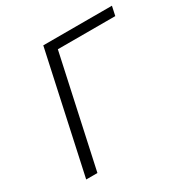

<svg xmlns="http://www.w3.org/2000/svg" viewBox="-152 -788 892 918"><g transform="rotate(-30 293.5 -329.0)"><path d="M576 -607H259L127 0H65L208 -658H587Z"/></g></svg>

Font: Ysabeau Infant Semilight
Style: Italic
Weight: 300
Italic angle: -12°
Designer: Christian Thalmann (Catharsis Fonts)
Version: Version 0.003